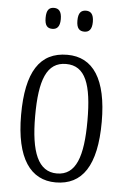

<svg xmlns="http://www.w3.org/2000/svg" viewBox="-54 -780 546 830"><g transform="rotate(5 219.5 -365.5)"><path d="M286 -650C305 -650 319 -661 319 -695C319 -730 305 -741 286 -741C265 -741 252 -730 252 -695C252 -661 265 -650 286 -650ZM147 -650C166 -650 180 -661 180 -695C180 -730 166 -741 147 -741C126 -741 114 -730 114 -695C114 -661 126 -650 147 -650ZM219 10C334 10 395 -77 395 -268C395 -453 334 -544 222 -544C102 -544 45 -454 45 -268C45 -79 110 10 219 10ZM221 -29C140 -29 106 -111 106 -268C106 -425 136 -504 220 -504C304 -504 333 -425 333 -268C333 -112 304 -29 221 -29Z"/></g></svg>

Font: Noto Serif Hebrew ExtraCondensed Light
Style: Regular
Weight: 300
Width: 2
Designer: Monotype Design Team
Foundry: Monotype Imaging Inc.
Version: Version 2.004